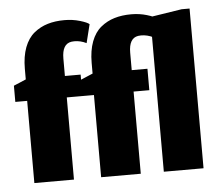

<svg xmlns="http://www.w3.org/2000/svg" viewBox="-40 -480 593 523"><g transform="rotate(-5 257.0 -218.5)"><path d="M387.7 0H496.3V-436.7H474.7L367.7 -420V-389L387.7 -377ZM324.7 0V-224.7H367.7V-283.3H324.7V-331Q324.7 -370.7 350.3 -374.7Q354 -375.3 358.3 -375.3Q375.3 -375.3 391.3 -367.3L404 -418Q399 -423 379 -429Q359 -435 336.3 -435Q311 -435 290.5 -428.8Q270 -422.7 253.2 -409Q236.3 -395.3 227 -370.7Q217.7 -346 217.7 -312.3V-283.3L184 -269V-224.7H216.3V0ZM142 0V-224.7H185V-283.3H142V-331Q142 -370.7 167.7 -374.7Q171.3 -375.3 175.7 -375.3Q192.7 -375.3 208.7 -367.3L221.3 -418Q216.3 -423 196.3 -429Q176.3 -435 153.7 -435Q128.3 -435 107.8 -428.8Q87.3 -422.7 70.5 -409Q53.7 -395.3 44.3 -370.7Q35 -346 35 -312.3V-283.3L1.3 -269V-224.7H33.7V0Z"/></g></svg>

Font: Jomhuria
Style: Regular
Weight: 400
Designer: Arabic design by Kourosh Beigpour, Latin design by Eben Sorkin, engineering by Lasse Fister and Khaled Hosney
Version: Version 1.0000